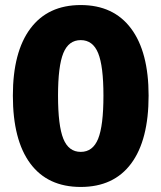

<svg xmlns="http://www.w3.org/2000/svg" viewBox="-20 -732 640 761"><path d="M31 -353Q31 -526 100.5 -619Q170 -712 300 -712Q430 -712 499.5 -619Q569 -526 569 -353Q569 -177 500 -84Q431 9 300 9Q169 9 100 -84Q31 -177 31 -353ZM390 -353Q390 -470 369 -521.5Q348 -573 300 -573Q252 -573 231 -521.5Q210 -470 210 -353Q210 -234 231 -182Q252 -130 300 -130Q348 -130 369 -182Q390 -234 390 -353Z"/></svg>

Font: wassup Sans
Style: Black
Weight: 900
Version: Version 2.001